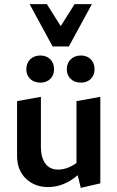

<svg xmlns="http://www.w3.org/2000/svg" viewBox="-20 -903 571 934"><path d="M214 7Q149 7 106 -34Q63 -75 63 -146V-411L179 -432V-188Q179 -137 200.5 -107.5Q222 -78 263 -78Q284 -78 307 -86Q330 -94 350 -109Q370 -124 382 -146L419 -121Q392 -80 359 -51.5Q326 -23 289.5 -8Q253 7 214 7ZM373 11 352 -75V-411L468 -432V-11ZM176 -501Q146 -501 127 -519Q108 -537 108 -566Q108 -596 127 -614.5Q146 -633 176 -633Q206 -633 224.5 -614.5Q243 -596 243 -566Q243 -537 224.5 -519Q206 -501 176 -501ZM374 -501Q343 -501 324 -519Q305 -537 305 -566Q305 -596 324 -614.5Q343 -633 374 -633Q403 -633 421.5 -614.5Q440 -596 440 -566Q440 -537 421.5 -519Q403 -501 374 -501ZM236 -677 257 -747 343 -883H427L315 -677ZM236 -677 124 -883H208L295 -745L315 -677Z"/></svg>

Font: Ysabeau Office
Style: Bold
Weight: 700
Designer: Christian Thalmann (Catharsis Fonts)
Version: Version 2.001;gftools[0.9.30]; featfreeze: tnum,lnum,ss02